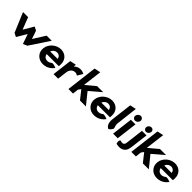

<svg xmlns="http://www.w3.org/2000/svg" viewBox="410 -2479 4324 4324"><g transform="rotate(45 2572.0 -317.5)"><path d="M490 -447 347 -204 236 -492H73L270 -25L358 19L498 -216L580 19L678 -25L988 -492H825L644 -204L577 -403Z M1120 -200H1505L1506 -210C1507 -222 1509 -235 1509 -247C1520 -401 1418 -505 1276 -505C1128 -505 991 -388 973 -241C955 -95 1063 23 1211 23C1314 23 1408 -21 1471 -107L1478 -117L1468 -121C1446 -131 1395 -152 1349 -145C1308 -111 1269 -97 1230 -99C1169 -102 1126 -145 1120 -200ZM1370 -297H1133C1152 -349 1202 -392 1264 -392C1322 -392 1363 -353 1370 -297Z M2019 -466 2011 -470C2000 -475 1970 -498 1897 -498C1836 -498 1780 -466 1747 -430L1755 -494L1606 -463L1548 10H1693L1719 -201C1721 -220 1724 -237 1728 -255C1745 -305 1784 -358 1846 -363C1850 -363 1855 -365 1859 -365C1909 -365 1925 -349 1933 -343L1942 -336Z M2578 10 2358 -263 2626 -492H2433L2205 -301L2262 -763L2113 -732L2022 10H2167L2184 -132L2229 -192L2389 10Z M2749 -200H3134L3135 -210C3136 -222 3138 -235 3138 -247C3149 -401 3047 -505 2905 -505C2757 -505 2620 -388 2602 -241C2584 -95 2692 23 2840 23C2943 23 3037 -21 3100 -107L3107 -117L3097 -121C3075 -131 3024 -152 2978 -145C2937 -111 2898 -97 2859 -99C2798 -102 2755 -145 2749 -200ZM2999 -297H2762C2781 -349 2831 -392 2893 -392C2951 -392 2992 -353 2999 -297Z M3287 10H3289C3327 10 3376 -74 3376 -83C3373 -127 3344 -159 3352 -224L3413 -745L3266 -714L3205 -210C3192 -104 3220 -26 3287 10Z M3512 -629C3506 -583 3539 -545 3585 -545C3630 -545 3673 -582 3679 -629C3685 -675 3652 -714 3606 -714C3560 -714 3518 -675 3512 -629ZM3591 10 3653 -494H3506L3444 10Z M3661 115C3729 135 3876 151 3931 16C3937 1 3942 -16 3945 -35C3948 -53 3952 -72 3954 -91L4004 -494H3859L3806 -62C3795 29 3728 19 3675 0L3671 3C3633 25 3652 104 3661 115ZM3868 -622C3863 -579 3894 -542 3938 -542C3981 -542 4021 -578 4026 -622C4032 -667 4000 -702 3957 -702C3913 -702 3873 -666 3868 -622Z M4581 10 4361 -263 4629 -492H4436L4208 -301L4265 -763L4116 -732L4025 10H4170L4187 -132L4232 -192L4392 10Z M4752 -200H5137L5138 -210C5139 -222 5141 -235 5141 -247C5152 -401 5050 -505 4908 -505C4760 -505 4623 -388 4605 -241C4587 -95 4695 23 4843 23C4946 23 5040 -21 5103 -107L5110 -117L5100 -121C5078 -131 5027 -152 4981 -145C4940 -111 4901 -97 4862 -99C4801 -102 4758 -145 4752 -200ZM5002 -297H4765C4784 -349 4834 -392 4896 -392C4954 -392 4995 -353 5002 -297Z"/></g></svg>

Font: Bluebird
Style: SfBdObl
Weight: 700
Designer: Jasper
Foundry: Cannot Into Space Fonts
Version: Version 0.98